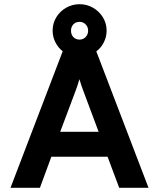

<svg xmlns="http://www.w3.org/2000/svg" viewBox="-20 -894 757 914"><path d="M30 0 278.5 -650Q257 -666.5 243.8 -692.5Q230.5 -718.5 230.5 -748Q230.5 -783 248 -811.8Q265.5 -840.5 294.8 -857.2Q324 -874 359 -874Q393.5 -874 422.8 -857.2Q452 -840.5 469.8 -811.8Q487.5 -783 487.5 -748Q487.5 -718.5 474.2 -692.2Q461 -666 438.5 -649.5L687 0H547.5L492 -148H224.5L170 0ZM359 -705.5Q375.5 -705.5 387.5 -717.5Q399.5 -729.5 399.5 -748Q399.5 -766 387.5 -778Q375.5 -790 359 -790Q340.5 -790 329.2 -778Q318 -766 318 -748Q318 -729.5 329.2 -717.5Q340.5 -705.5 359 -705.5ZM266.5 -266.5H449.5L379.5 -454Q374 -468 367.8 -486Q361.5 -504 358 -517Q354.5 -504 348.5 -486Q342.5 -468 337 -454Z"/></svg>

Font: Overpass
Style: Bold
Weight: 700
Designer: Delve Withrington, Dave Bailey, Thomas Jockin
Foundry: Delve Fonts LLC
Version: Version 4.000; ttfautohint (v1.8.3)